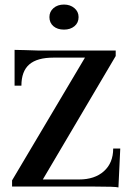

<svg xmlns="http://www.w3.org/2000/svg" viewBox="-20 -819 568 843"><path d="M500 4Q489 0 387 0H33V-27L353 -566H215Q143 -566 108.5 -536Q74 -506 74 -443H44V-600L89 -599Q141 -597 153 -597H488V-573L168 -31H327Q396 -31 436.5 -67.5Q477 -104 477 -167H508ZM261 -689Q232 -689 214.5 -704Q197 -719 197 -744Q197 -768 215 -783.5Q233 -799 261 -799Q288 -799 306.5 -783.5Q325 -768 325 -744Q325 -719 307 -704Q289 -689 261 -689Z"/></svg>

Font: UnnaMedium
Style: Regular
Weight: 500
Designer: Jorge de Buen Unna
Foundry: Omnibus-Type
Version: Version 2.008;hotconv 1.0.109;makeotfexe 2.5.65596